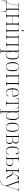

<svg xmlns="http://www.w3.org/2000/svg" viewBox="3524 -4304 1020 8109"><g transform="rotate(90 4034.5 -250.0)"><path d="M12 210H22L26 88C28 14 44 0 106 0H388C442 0 461 18 463 93L467 210H477V-12H444C396 -12 388 -26 388 -80V-452C388 -514 400 -526 451 -526H487V-536H81V-526H136C182 -526 192 -519 192 -480C192 -405 179 -321 160 -238C143 -163 118 -85 88 -14H12ZM99 -14C161 -167 198 -325 206 -522H347V-14Z M536 0H762V-10H746C683 -10 673 -15 673 -83V-270H975V-83C975 -16 965 -10 903 -10H886V0H1112V-10H1089C1027 -10 1017 -16 1017 -83V-453C1017 -520 1027 -526 1088 -526H1112V-536H886V-526H905C965 -526 975 -520 975 -452V-280H673V-453C673 -520 683 -526 744 -526H762V-536H536V-526H562C621 -526 631 -520 631 -452V-83C631 -15 622 -10 559 -10H536Z M1276 -653C1291 -653 1302 -663 1302 -697C1302 -730 1291 -740 1276 -740C1261 -740 1250 -730 1250 -697C1250 -663 1261 -653 1276 -653ZM1164 0H1396V-10H1375C1309 -10 1302 -18 1302 -86V-536H1181V-526H1193C1251 -526 1260 -518 1260 -448V-85C1260 -17 1252 -10 1187 -10H1164Z M1430 0H1656V-10H1641C1577 -10 1567 -15 1567 -83V-522H1849V-83C1849 -16 1839 -10 1777 -10H1760V0H1986V-10H1963C1901 -10 1891 -16 1891 -83V-453C1891 -521 1900 -527 1963 -527H1986V-536H1430V-526H1455C1515 -526 1525 -520 1525 -452V-83C1525 -15 1515 -10 1454 -10H1430Z M2034 240H2256V230H2231C2171 230 2162 222 2162 152V7C2162 -51 2163 -104 2162 -140H2164C2183 -43 2234 10 2314 10C2424 10 2491 -81 2491 -277C2491 -462 2433 -546 2313 -546C2231 -546 2181 -489 2163 -399H2161V-536H2017V-526H2046C2114 -526 2121 -519 2121 -452V152C2121 222 2112 230 2052 230H2034ZM2312 -4C2202 -4 2162 -105 2162 -276C2162 -436 2205 -532 2309 -532C2409 -532 2449 -452 2449 -274C2449 -96 2404 -4 2312 -4Z M2796 10C2922 10 2988 -77 2988 -267C2988 -455 2922 -543 2800 -543C2670 -543 2605 -453 2605 -267C2605 -78 2677 10 2796 10ZM2797 0C2693 0 2647 -87 2647 -267C2647 -451 2689 -533 2799 -533C2904 -533 2946 -454 2946 -267C2946 -91 2907 0 2797 0Z M3071 0H3297V-10H3282C3218 -10 3208 -15 3208 -83V-522H3490V-83C3490 -16 3480 -10 3418 -10H3401V0H3627V-10H3604C3542 -10 3532 -16 3532 -83V-453C3532 -521 3541 -527 3604 -527H3627V-536H3071V-526H3096C3156 -526 3166 -520 3166 -452V-83C3166 -15 3156 -10 3095 -10H3071Z M3904 10C3999 10 4048 -49 4048 -84C4048 -95 4043 -103 4034 -106C4017 -40 3975 0 3906 0C3810 0 3752 -84 3753 -278H4064V-293C4064 -450 4001 -543 3894 -543C3776 -543 3710 -451 3710 -262C3710 -88 3784 10 3904 10ZM4022 -288H3753C3759 -444 3799 -533 3893 -533C3980 -533 4020 -441 4022 -288Z M4226 0H4461V-10H4436C4373 -10 4363 -16 4363 -83V-524H4469C4524 -524 4536 -514 4540 -452L4543 -387H4553L4548 -536H4137L4132 -387H4142L4145 -452C4148 -514 4161 -524 4215 -524H4321V-83C4321 -16 4312 -10 4248 -10H4226Z M4593 240H4815V230H4790C4730 230 4721 222 4721 152V7C4721 -51 4722 -104 4721 -140H4723C4742 -43 4793 10 4873 10C4983 10 5050 -81 5050 -277C5050 -462 4992 -546 4872 -546C4790 -546 4740 -489 4722 -399H4720V-536H4576V-526H4605C4673 -526 4680 -519 4680 -452V152C4680 222 4671 230 4611 230H4593ZM4871 -4C4761 -4 4721 -105 4721 -276C4721 -436 4764 -532 4868 -532C4968 -532 5008 -452 5008 -274C5008 -96 4963 -4 4871 -4Z M5355 10C5481 10 5547 -77 5547 -267C5547 -455 5481 -543 5359 -543C5229 -543 5164 -453 5164 -267C5164 -78 5236 10 5355 10ZM5356 0C5252 0 5206 -87 5206 -267C5206 -451 5248 -533 5358 -533C5463 -533 5505 -454 5505 -267C5505 -91 5466 0 5356 0Z M5630 0H5887C6004 0 6062 -51 6062 -146C6062 -222 6024 -265 5926 -275V-277C6001 -290 6043 -331 6043 -400C6043 -486 5996 -536 5880 -536H5630V-526H5654C5715 -526 5725 -520 5725 -452V-83C5725 -15 5715 -10 5654 -10H5630ZM5872 -280H5767V-526H5877C5969 -526 6001 -479 6001 -400C6001 -332 5957 -280 5872 -280ZM5879 -10H5767V-270H5876C5970 -270 6019 -230 6019 -146C6019 -56 5984 -10 5879 -10Z M6357 10C6454 10 6503 -50 6503 -88C6503 -101 6499 -110 6489 -115C6475 -50 6436 -1 6361 0C6274 0 6213 -79 6213 -267C6213 -473 6271 -533 6356 -533C6432 -533 6461 -480 6461 -401C6484 -401 6499 -412 6499 -438C6499 -494 6446 -543 6358 -543C6250 -543 6171 -477 6171 -266C6171 -69 6252 10 6357 10Z M6562 0H6821C6935 0 6994 -55 6994 -156C6994 -268 6914 -291 6810 -291H6699V-452C6699 -520 6709 -526 6769 -526H6785V-536H6562V-526H6586C6648 -526 6657 -520 6657 -452V-83C6657 -16 6648 -10 6585 -10H6562ZM6804 -10H6699V-281H6810C6911 -281 6951 -248 6951 -155C6951 -51 6912 -10 6804 -10Z M7074 0H7291V-10H7280C7220 -10 7209 -16 7209 -83V-272C7310 -271 7334 -262 7371 -185L7416 -91C7446 -27 7467 0 7539 0H7555V-10H7545C7507 -10 7491 -28 7453 -108L7412 -193C7383 -252 7355 -277 7265 -281C7320 -301 7343 -348 7376 -404C7414 -470 7436 -508 7477 -508C7514 -508 7526 -486 7528 -446C7545 -450 7552 -463 7552 -485C7552 -518 7526 -542 7488 -542C7427 -542 7408 -494 7372 -427C7346 -379 7328 -341 7308 -320C7282 -293 7251 -282 7209 -282V-453C7209 -520 7219 -526 7282 -526H7294V-536H7071V-526H7095C7158 -526 7168 -520 7168 -452V-84C7168 -16 7158 -10 7094 -10H7074Z M7609 230V240H7613C7755 240 7784 193 7844 4L7990 -462C8008 -520 8014 -526 8060 -526H8065V-536H7903V-526H7936C7979 -526 7986 -518 7986 -501C7986 -488 7979 -464 7970 -434L7892 -188C7874 -129 7857 -76 7845 -35C7830 -80 7803 -151 7775 -231L7705 -426C7689 -470 7681 -490 7681 -502C7681 -519 7690 -526 7733 -526H7749V-536H7573V-526H7578C7622 -526 7626 -522 7644 -472L7828 18C7771 194 7742 229 7609 230Z"/></g></svg>

Font: Noto Serif Display SemiCondensed ExtraLight
Style: Regular
Weight: 200
Width: 4
Designer: Monotype Design Team
Foundry: Monotype Imaging Inc.
Version: Version 2.009